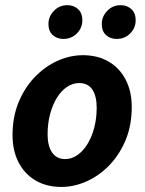

<svg xmlns="http://www.w3.org/2000/svg" viewBox="-20 -726 571 758"><path d="M222.1 12Q164.1 12 120.7 -13.3Q77.4 -38.6 53.5 -84.7Q29.5 -130.8 29.5 -192.5Q29.5 -264.4 53.4 -322.2Q77.3 -380.1 117.3 -421.7Q157.4 -463.4 206.9 -485.8Q256.4 -508.1 307.5 -508.1Q365.6 -508.1 408.9 -482.8Q452.3 -457.5 476.2 -411.4Q500.1 -365.3 500.1 -303.6Q500.1 -231.7 476.3 -173.9Q452.4 -116.1 412.3 -74.4Q372.3 -32.7 322.8 -10.4Q273.2 12 222.1 12ZM237.3 -98Q262.7 -98 285.2 -113.5Q307.7 -129 324.8 -156.5Q341.9 -184 351.8 -221Q361.7 -258 361.7 -300.9Q361.7 -346.9 344.5 -372.5Q327.3 -398.1 292.4 -398.1Q267.2 -398.1 244.6 -383Q222 -367.9 204.9 -340.4Q187.8 -313 177.9 -276Q167.9 -239 167.9 -195.2Q167.9 -150.3 185.5 -124.2Q203.1 -98 237.3 -98ZM230.2 -572.3Q205 -572.3 188.2 -587.6Q171.3 -602.8 171.3 -631.3Q171.3 -660.7 192.8 -683.1Q214.3 -705.6 246.1 -705.6Q271.3 -705.6 288.2 -689.9Q305.1 -674.2 305.1 -646.2Q305.1 -615.6 283.5 -594Q262 -572.3 230.2 -572.3ZM440.7 -572.3Q415.5 -572.3 398.6 -587.6Q381.8 -602.8 381.8 -631.3Q381.8 -660.7 403.3 -683.1Q424.8 -705.6 456.6 -705.6Q481.8 -705.6 498.7 -689.9Q515.6 -674.2 515.6 -646.2Q515.6 -615.6 494 -594Q472.5 -572.3 440.7 -572.3Z"/></svg>

Font: Source Sans 3
Style: Italic
Weight: 200
Italic angle: -11°
Designer: Paul D. Hunt
Foundry: Adobe
Version: Version 3.046;hotconv 1.0.118;makeotfexe 2.5.65603